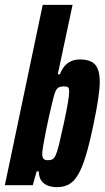

<svg xmlns="http://www.w3.org/2000/svg" viewBox="-35 -763 431 791"><path d="M200 8Q180 8 163 2Q146 -4 135.5 -18.5Q125 -33 125 -57H116L100 0H-15L141 -743H264L203 -457H212Q219 -476 230 -489.5Q241 -503 257 -510.5Q273 -518 294 -518Q323 -518 341 -509Q359 -500 367.5 -479.5Q376 -459 376 -425Q376 -400 369.5 -355.5Q363 -311 351 -255Q335 -176 319.5 -124.5Q304 -73 287 -44Q270 -15 249 -3.5Q228 8 200 8ZM162 -103Q174 -103 181 -106.5Q188 -110 194.5 -124Q201 -138 208.5 -169Q216 -200 228 -255Q240 -311 245 -341.5Q250 -372 250 -386Q250 -396 247.5 -400.5Q245 -405 240 -406Q235 -407 226 -407Q219 -407 212 -405Q205 -403 200 -397.5Q195 -392 191 -380Q188 -372 182 -347.5Q176 -323 168.5 -290.5Q161 -258 154.5 -225Q148 -192 143.5 -166Q139 -140 139 -129Q139 -116 144 -109.5Q149 -103 162 -103Z"/></svg>

Font: Saira ExtraCondensed ExtraBold
Style: Italic
Weight: 800
Width: 2
Italic angle: -12°
Designer: Hector Gatti with collaboration of the Omnibus-Type team
Foundry: Omnibus-Type
Version: Version 1.101